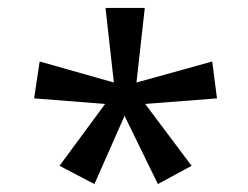

<svg xmlns="http://www.w3.org/2000/svg" viewBox="-20 -765 624 484"><path d="M130 -347 245 -503 66 -517 80 -610 267 -557 246 -745H345L324 -557L515 -610L527 -517L346 -503L463 -347L378 -301L294 -473L218 -301Z"/></svg>

Font: Noto Sans Bengali SemiCondensed
Style: Regular
Weight: 400
Width: 4
Designer: Jelle Bosma - Monotype Design Team
Foundry: Monotype Imaging Inc.
Version: Version 2.003